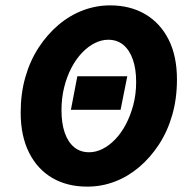

<svg xmlns="http://www.w3.org/2000/svg" viewBox="-20 -683 705 715"><path d="M244 -274 268 -399H454L429 -274ZM305 12Q230 12 174.5 -20.5Q119 -53 88 -115Q57 -177 57 -264Q57 -335 74.5 -396Q92 -457 124 -506Q156 -555 198 -590.5Q240 -626 289 -644.5Q338 -663 390 -663Q465 -663 521 -630Q577 -597 608 -535.5Q639 -474 639 -387Q639 -316 621.5 -255Q604 -194 572 -145Q540 -96 498 -60.5Q456 -25 407 -6.5Q358 12 305 12ZM312 -116Q337 -116 362 -128.5Q387 -141 409.5 -164.5Q432 -188 449 -220.5Q466 -253 476.5 -292.5Q487 -332 487 -378Q487 -427 474.5 -462Q462 -497 439 -516Q416 -535 383 -535Q358 -535 333 -522.5Q308 -510 285.5 -486.5Q263 -463 246 -430.5Q229 -398 219 -358Q209 -318 209 -273Q209 -224 221 -189Q233 -154 256 -135Q279 -116 312 -116Z"/></svg>

Font: Source Sans 3 ExtraBold
Style: Italic
Weight: 800
Italic angle: -11°
Version: Version 3.052;hotconv 1.1.0;makeotfexe 2.6.0